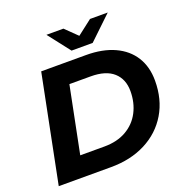

<svg xmlns="http://www.w3.org/2000/svg" viewBox="-155 -1040 1135 1180"><g transform="rotate(-20 413.0 -450.0)"><path d="M29 0 169 -700H462Q570 -700 647.5 -664.5Q725 -629 766 -563.5Q807 -498 807 -408Q807 -285 752 -193Q697 -101 598.5 -50.5Q500 0 371 0ZM218 -133H376Q460 -133 520 -167.5Q580 -202 611.5 -262.5Q643 -323 643 -399Q643 -477 593 -522Q543 -567 444 -567H305ZM388 -756 276 -900H387L464 -825L561 -900H677L526 -756Z"/></g></svg>

Font: Montserrat
Style: Bold Italic
Weight: 700
Italic angle: -11.3°
Designer: Julieta Ulanovsky
Foundry: Julieta Ulanovsky
Version: Version 9.000; ttfautohint (v1.8.4.7-5d5b)